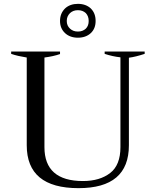

<svg xmlns="http://www.w3.org/2000/svg" viewBox="-20 -968 810 998"><path d="M318 -796C335 -780 358 -772 385 -772C412 -772 435 -780 452 -796C469 -812 477 -833 477 -859C477 -886 469 -907 452 -924C435 -940 412 -948 385 -948C358 -948 335 -940 318 -924C301 -907 292 -886 292 -859C292 -833 301 -812 318 -796ZM426 -819C415 -809 402 -804 385 -804C368 -804 355 -809 344 -819C333 -829 327 -842 327 -859C327 -876 333 -889 344 -900C355 -910 368 -915 385 -915C402 -915 415 -910 426 -900C436 -889 441 -876 441 -859C441 -842 436 -829 426 -819ZM119 -213C119 -64 209 10 388 10C563 10 650 -64 650 -213C650 -213 650 -668 650 -668C674 -671 701 -678 732 -688C732 -688 732 -700 732 -700C732 -700 524 -700 524 -700C524 -700 524 -688 524 -688C551 -679 579 -673 606 -670C606 -670 606 -203 606 -203C606 -141 588 -96 553 -69C517 -41 470 -27 411 -27C278 -27 211 -86 211 -203C211 -203 211 -669 211 -669C242 -673 269 -679 292 -687C292 -687 292 -700 292 -700C292 -700 38 -700 38 -700C38 -700 38 -688 38 -688C61 -680 88 -674 119 -669C119 -669 119 -213 119 -213Z"/></svg>

Font: BUSH 25 TRIRONG 0515 A
Style: Regular
Weight: 400
Designer: Katatrad Team
Foundry: CadsonDemak